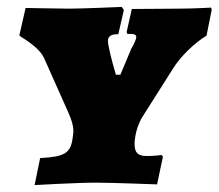

<svg xmlns="http://www.w3.org/2000/svg" viewBox="-20 -528 632 555"><path d="M292 -410C292 -423 302 -430 322 -429L338 -499L332 -508C332 -508 217 -503 181 -503C156 -503 54 -505 54 -505L36 -426L40 -422C68 -405 97 -383 107 -361L177 -204C187 -181 192 -166 192 -150C192 -146 192 -141 191 -137L190 -129C184 -85 167 -75 96 -71L80 7C80 7 202 0 256 0C305 0 434 5 434 5L451 -75L447 -80C447 -80 427 -77 405 -77C379 -77 369 -86 369 -112C369 -116 369 -121 370 -126C372 -141 375 -159 389 -186L479 -328C502 -366 544 -405 577 -425L592 -500L590 -506C590 -506 539 -503 495 -503C450 -503 412 -502 361 -502L346 -435L348 -430C367 -431 374 -428 374 -421C374 -415 368 -402 359 -386L328 -312H315C302 -356 292 -397 292 -410Z"/></svg>

Font: Alegreya SC Black
Style: Italic
Weight: 900
Italic angle: -7°
Designer: Juan Pablo del Peral
Foundry: Huerta Tipografica
Version: Version 2.007;PS 002.007;hotconv 1.0.88;makeotf.lib2.5.64775